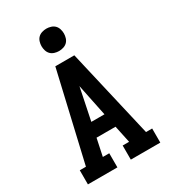

<svg xmlns="http://www.w3.org/2000/svg" viewBox="-228 -1078 1057 1190"><g transform="rotate(-30 300.0 -482.5)"><path d="M41 0V-101H85L232 -735H368L515 -101H559V0H348V-101H394L368 -224H232L206 -101H252V0ZM347 -325 313 -490Q310 -506 306.5 -522Q303 -538 300 -554Q297 -538 293.5 -522Q290 -506 287 -490L253 -325ZM300 -805Q284 -805 268 -810Q252 -815 241 -826Q230 -837 225 -853Q220 -869 220 -885Q220 -901 225 -917Q230 -933 241 -944Q252 -955 268 -960Q284 -965 300 -965Q316 -965 332 -960Q348 -955 359 -944Q370 -933 375 -917Q380 -901 380 -885Q380 -869 375 -853Q370 -837 359 -826Q348 -815 332 -810Q316 -805 300 -805Z"/></g></svg>

Font: Iosevka Plex Etoile
Style: Bold
Weight: 700
Designer: Belleve Invis
Foundry: Belleve Invis
Version: Version 25.1.1; ttfautohint (v1.8.4)